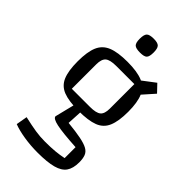

<svg xmlns="http://www.w3.org/2000/svg" viewBox="-261 -778 1018 1018"><g transform="rotate(45 248.5 -268.5)"><path d="M238 -147Q165 -147 124 -163Q83 -179 66 -219Q49 -259 49 -330Q49 -401 66 -441Q83 -481 124 -498Q165 -515 238 -515Q310 -515 351.5 -498Q393 -481 410.5 -440.5Q428 -400 428 -330Q428 -260 411 -219.5Q394 -179 352.5 -163Q311 -147 238 -147ZM130 -205H266Q312 -205 329.5 -219.5Q347 -234 347 -273V-457H211Q165 -457 147.5 -442Q130 -427 130 -388ZM434 43Q434 88 416 114Q398 140 355.5 151.5Q313 163 241 163Q188 163 138.5 155Q89 147 56 134L67 71Q120 83 155 88.5Q190 94 227 94Q271 94 302.5 91Q334 88 363 82V0Q260 -6 216 -15.5Q172 -25 172 -41L201 -158H251L246 -65Q306 -59 343.5 -51.5Q381 -44 400.5 -33Q420 -22 427 -3.5Q434 15 434 43ZM397 -426 345 -485 428 -548 468 -506ZM250 -596Q218 -596 207.5 -606.5Q197 -617 197 -647Q197 -678 207.5 -689Q218 -700 250 -700Q280 -700 290.5 -689Q301 -678 301 -647Q301 -617 291 -606.5Q281 -596 250 -596Z"/></g></svg>

Font: Changa Light
Style: Regular
Weight: 300
Designer: Eduardo Rodriguez Tunni
Foundry: Eduardo Rodriguez Tunni
Version: Version 3.002; ttfautohint (v1.8.2)